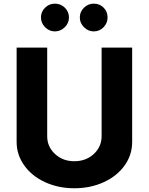

<svg xmlns="http://www.w3.org/2000/svg" viewBox="-20 -1007 804 1037"><path d="M276.4 -837.4Q246.1 -837.4 223.6 -860.1Q201.2 -882.8 201.2 -912.6Q201.2 -943.8 223.6 -965.6Q246.1 -987.3 276.4 -987.3Q307.6 -987.3 330.1 -965.6Q352.5 -943.8 352.5 -912.6Q352.5 -882.3 329.8 -859.9Q307.1 -837.4 276.4 -837.4ZM486.3 -837.4Q456.1 -837.4 433.6 -860.1Q411.1 -882.8 411.1 -912.6Q411.1 -943.8 433.6 -965.6Q456.1 -987.3 486.3 -987.3Q518.1 -987.3 539.6 -965.8Q561 -944.3 561 -912.6Q561 -882.3 539.3 -859.9Q517.6 -837.4 486.3 -837.4ZM381.3 9.8Q295.4 9.8 223.9 -22.9Q152.3 -55.7 111.1 -113.3Q69.8 -170.9 69.8 -240.2V-750H234.9V-271.5Q234.9 -214.4 277.1 -175.3Q319.3 -136.2 381.3 -136.2Q444.3 -136.2 486.6 -175.3Q528.8 -214.4 528.8 -271.5V-750H693.8V-240.2Q693.8 -170.4 653.1 -113.3Q612.3 -56.2 540.5 -23.2Q468.8 9.8 381.3 9.8Z"/></svg>

Font: Now
Style: Bold
Weight: 700
Designer: Alfredo Marco Pradil
Foundry: Alfredo Marco Pradil
Version: Version 1.002;PS 001.002;hotconv 1.0.88;makeotf.lib2.5.64775